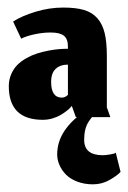

<svg xmlns="http://www.w3.org/2000/svg" viewBox="-20 -310 339 508"><path d="M226 177.7Q250 177.7 270.7 165.7Q291.3 153.7 299 144.7L286.3 94Q284 96.7 271 98.7Q258 100.7 252 100.7Q202.7 100.7 202.7 60Q202.7 45.3 205.5 33.5Q208.3 21.7 214 12.8Q219.7 4 224 -0.8Q228.3 -5.7 235 -12H200.3Q169.3 8 150.3 36.7Q131.3 65.3 131.3 98.7Q131.3 112.7 137.2 126.3Q143 140 154.3 151.7Q165.7 163.3 184.3 170.5Q203 177.7 226 177.7ZM170 -29.7 180.7 0H272L262.7 -26V-161.7Q262.7 -198.3 257 -222.2Q251.3 -246 237.8 -261.5Q224.3 -277 202.7 -283.5Q181 -290 147.7 -290Q110 -290 73.7 -278.8Q37.3 -267.7 14.7 -253L36 -207.7Q48.7 -214.3 71 -219.2Q93.3 -224 114 -224Q138 -224 148.8 -215.7Q159.7 -207.3 159.7 -187V-181Q148.3 -181 136 -180Q123.7 -179 108 -176Q92.3 -173 78.2 -168.5Q64 -164 50 -156.2Q36 -148.3 26 -138.3Q16 -128.3 9.7 -113.8Q3.3 -99.3 3.3 -82Q3.3 7 93.3 7Q106.7 7 119.3 3.2Q132 -0.7 140.8 -6Q149.7 -11.3 156.5 -16.7Q163.3 -22 166.7 -26ZM143.7 -51.7Q115.3 -51.7 115.3 -93.3Q115.3 -116.7 127.3 -127.8Q139.3 -139 159.7 -139V-59Q159.7 -59 157.7 -57.2Q155.7 -55.3 151.8 -53.5Q148 -51.7 143.7 -51.7Z"/></svg>

Font: Jomhuria
Style: Regular
Weight: 400
Designer: Arabic design by Kourosh Beigpour, Latin design by Eben Sorkin, engineering by Lasse Fister and Khaled Hosney
Version: Version 1.0010